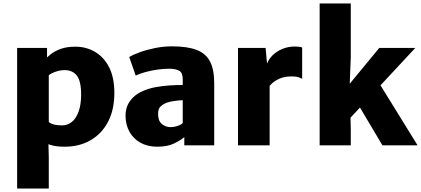

<svg xmlns="http://www.w3.org/2000/svg" viewBox="-20 -831 2408 1098"><path d="M349 8Q299.5 8 268 -2.5Q262.5 -4.5 257 -6.5L259 68V247H78V-557H249V-503Q258.5 -512 273 -523Q294.5 -539.5 328.5 -551.8Q362.5 -564 412 -564Q471.5 -564 522 -535.2Q572.5 -506.5 603.2 -447.8Q634 -389 634 -299Q634 -204.5 598.5 -135.8Q563 -67 498.8 -29.5Q434.5 8 349 8ZM290 -118.5Q310.5 -114 335 -114Q367 -114 391.2 -134Q415.5 -154 429.5 -192.8Q443.5 -231.5 444 -288Q444 -368.5 419 -399.2Q394 -430 351 -430Q324 -430 298.8 -421.2Q273.5 -412.5 259 -401V-134Q269.5 -123.5 290 -118.5Z M1205 0H1034V-47Q1011 -27 973.2 -9.5Q935.5 8 879 8Q824 8 783.2 -14.8Q742.5 -37.5 720.2 -77.8Q698 -118 698 -170Q698 -219 724.8 -255.2Q751.5 -291.5 798 -311Q831.5 -325.5 871 -332.8Q910.5 -340 950.2 -342.5Q990 -345 1025 -345V-378Q1025 -415 1004.8 -426.5Q984.5 -438 947 -438Q915 -438 880.2 -433Q845.5 -428 813 -419.2Q780.5 -410.5 756 -399L719 -505Q739.5 -517.5 778.2 -531.8Q817 -546 865.5 -556Q914 -566 964 -566Q1051.5 -566 1104.5 -545.5Q1157.5 -525 1181.2 -479Q1205 -433 1205 -356ZM988.5 -255Q970 -253 953.5 -249.2Q937 -245.5 927 -241Q911.5 -234.5 897.8 -221.8Q884 -209 884 -179Q884 -139.5 905.8 -121.8Q927.5 -104 955 -104Q969.5 -104 983.8 -107.5Q998 -111 1009 -116.2Q1020 -121.5 1025 -127V-258Q1007.5 -257.5 988.5 -255Z M1341 0V-557H1499L1507 -467.5Q1517.5 -493 1537.5 -513.5Q1561.5 -537.5 1594.8 -551.2Q1628 -565 1667 -565Q1679 -565 1691 -563.5Q1703 -562 1708 -559V-380Q1701.5 -384.5 1687.5 -389.2Q1673.5 -394 1648 -394Q1608 -394 1580.8 -382.2Q1553.5 -370.5 1536.5 -355Q1528.5 -347 1522 -340.5V0Z M2355 -557 2156 -343 2368 0H2167L2038.5 -216L1984.5 -158L1986 -92V0H1808V-811H1986V-504L1980 -352L2149 -557Z"/></svg>

Font: Koeln Type Sans ExtraBold
Style: Regular
Weight: 800
Designer: Eben Sorkin
Foundry: Eben Sorkin
Version: Version 2.001